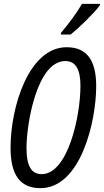

<svg xmlns="http://www.w3.org/2000/svg" viewBox="-20 -970 541 1000"><path d="M298 -799 297 -790H348C387 -821 472 -903 500 -942L501 -950H407C382 -906 343 -853 298 -799ZM191 10C399 10 481 -334 481 -522C481 -658 431 -724 327 -724C131 -724 35 -416 35 -200C35 -57 86 10 191 10ZM197 -63C145 -63 118 -103 118 -199C118 -327 173 -652 320 -652C373 -652 399 -611 399 -523C399 -363 333 -63 197 -63Z"/></svg>

Font: Noto Sans ExtraCondensed
Style: Italic
Weight: 400
Width: 2
Italic angle: -12°
Designer: Monotype Design Team
Foundry: Monotype Imaging Inc.
Version: Version 2.013